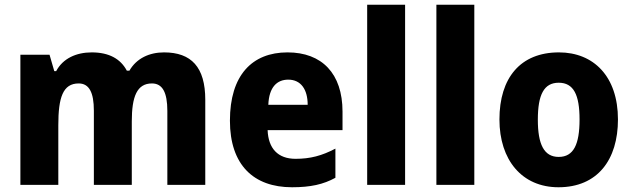

<svg xmlns="http://www.w3.org/2000/svg" viewBox="-20 -873 2667 810"><path d="M672 -652C610 -652 556 -627 526 -575H515C489 -624 441 -652 367 -652C301 -652 245 -626 217 -573H209L189 -642H66V-93H226V-345C226 -461 245 -521 312 -521C356 -521 376 -483 376 -406V-93H536V-361C536 -466 558 -521 621 -521C665 -521 686 -484 686 -405V-93H846V-452C846 -590 787 -652 672 -652Z M1193 -652C1043 -652 950 -555 950 -364C950 -177 1050 -83 1212 -83C1290 -83 1344 -95 1395 -123V-246C1338 -216 1289 -203 1227 -203C1152 -203 1112 -247 1109 -324H1425V-402C1425 -563 1338 -652 1193 -652ZM1196 -537C1250 -537 1278 -495 1278 -431H1112C1115 -506 1149 -537 1196 -537Z M1689 -93V-853H1529V-93Z M1981 -93V-853H1821V-93Z M2587 -369C2587 -551 2484 -652 2338 -652C2175 -652 2087 -544 2087 -369C2087 -198 2182 -83 2336 -83C2501 -83 2587 -199 2587 -369ZM2249 -368C2249 -474 2275 -524 2337 -524C2400 -524 2425 -473 2425 -369C2425 -264 2400 -211 2337 -211C2275 -211 2249 -264 2249 -368Z"/></svg>

Font: Noto Sans Kannada UI SemiCondensed ExtraBold
Style: Regular
Weight: 800
Width: 4
Designer: Jelle Bosma - Monotype Design Team
Foundry: Monotype Imaging Inc.
Version: Version 2.005